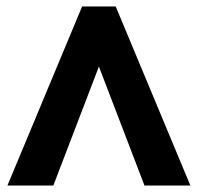

<svg xmlns="http://www.w3.org/2000/svg" viewBox="-20 -574 612 594"><path d="M3 0 234 -554H338L569 0H427L286 -368L145 0Z"/></svg>

Font: Involve
Style: Bold
Weight: 700
Designer: Stefan Peev
Foundry: Context Ltd.
Version: Version 1.001